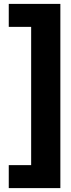

<svg xmlns="http://www.w3.org/2000/svg" viewBox="-20 -843 364 986"><path d="M290 -823V123H25V5H140V-705H25V-823Z"/></svg>

Font: FiraGO
Style: Bold
Weight: 700
Designer: bBox Type
Foundry: bBox Type GmbH
Version: Version 1.001;PS 001.001;hotconv 1.0.88;makeotf.lib2.5.64775